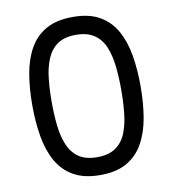

<svg xmlns="http://www.w3.org/2000/svg" viewBox="-82 -806 792 878"><g transform="rotate(-10 314.0 -367.0)"><path d="M62 -369Q62 -447 73.5 -513.5Q85 -580 113 -629.5Q141 -679 190 -706.5Q239 -734 314 -734Q389 -734 437.5 -706.5Q486 -679 514 -629.5Q542 -580 553.5 -513.5Q565 -447 565 -369Q565 -290 553.5 -223Q542 -156 514 -106Q486 -56 437.5 -28Q389 0 314 0Q239 0 190 -28Q141 -56 113 -106Q85 -156 73.5 -223Q62 -290 62 -369ZM475 -369Q475 -425 469.5 -476Q464 -527 448 -566.5Q432 -606 399.5 -628.5Q367 -651 314 -651Q260 -651 228 -628.5Q196 -606 179.5 -566.5Q163 -527 157.5 -476Q152 -425 152 -369Q152 -311 157.5 -259Q163 -207 179.5 -167.5Q196 -128 228 -105.5Q260 -83 314 -83Q367 -83 399.5 -105.5Q432 -128 448 -167.5Q464 -207 469.5 -259Q475 -311 475 -369Z"/></g></svg>

Font: Poppins
Style: Regular
Weight: 400
Designer: Ninad Kale (Devanagari), Jonny Pinhorn (Latin)
Version: Version 5.002